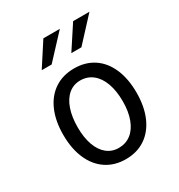

<svg xmlns="http://www.w3.org/2000/svg" viewBox="-185 -908 969 1039"><g transform="rotate(-30 300.0 -389.0)"><path d="M71 -278Q71 -364 99 -427.8Q127 -491.5 178.8 -525.8Q230.5 -560 301 -560Q371 -560 422.5 -525.8Q474 -491.5 501.5 -427.8Q529 -364 529 -278Q529 -191.5 501.2 -127.5Q473.5 -63.5 422 -28.8Q370.5 6 300 6Q230 6 178.2 -28.8Q126.5 -63.5 98.8 -127.5Q71 -191.5 71 -278ZM441 -274Q441 -339.5 423.5 -387.5Q406 -435.5 373.5 -461.2Q341 -487 297 -487Q255 -487 223.8 -461Q192.5 -435 175.8 -386.8Q159 -338.5 159 -273Q159 -209.5 175.8 -162.8Q192.5 -116 223.8 -91Q255 -66 297 -66Q341 -66 373.5 -91.2Q406 -116.5 423.5 -163.5Q441 -210.5 441 -274ZM425 -784H527L393 -639H330ZM239 -784H342L207 -639H145Z"/></g></svg>

Font: JuliaMono Latin
Style: Regular
Weight: 400
Monospace: yes
Designer: cormullion
Foundry: corm
Version: Version 0.049; ttfautohint (v1.8.4)